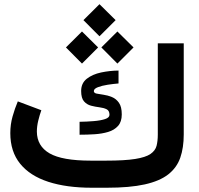

<svg xmlns="http://www.w3.org/2000/svg" viewBox="-20 -880 934 900"><path d="M477.5 -127Q564 -127 613.3 -134.8Q662.6 -142.6 685.3 -158.2Q708 -173.8 713.9 -196.5Q719.7 -219.2 719.7 -249V-676.8H841.3V-250Q841.3 -187.5 825 -140.6Q808.6 -93.8 768.6 -62.5Q728.5 -31.2 658.4 -15.6Q588.4 0 481 0H410.2Q292 0 206.3 -27.8Q120.6 -55.7 74.5 -112.5Q28.3 -169.4 28.3 -255.9Q28.3 -296.4 38.8 -333.7Q49.3 -371.1 63.5 -404.8L173.8 -363.3Q166 -341.8 159.4 -314.9Q152.8 -288.1 152.8 -263.2Q153.3 -195.3 212.4 -161.1Q271.5 -127 405.3 -127ZM353 -309.1Q387.2 -309.6 419.4 -312.3Q451.7 -314.9 472.4 -321.8Q493.2 -328.6 493.2 -341.8Q493.2 -361.3 479.7 -367.9Q466.3 -374.5 446.5 -377Q426.8 -379.4 407 -384.5Q387.2 -389.6 373.8 -404.8Q360.4 -419.9 360.4 -453.6Q360.4 -490.2 387 -511Q413.6 -531.7 453.9 -540.3Q494.1 -548.8 535.6 -549.3V-488.8Q511.2 -486.8 484.4 -482.7Q457.5 -478.5 438.7 -471.2Q419.9 -463.9 419.9 -453.1Q419.9 -443.8 433.1 -441.2Q446.3 -438.5 465.8 -435.8Q485.4 -433.1 504.9 -425Q524.4 -417 537.6 -398.2Q550.8 -379.4 550.8 -343.8Q550.8 -309.1 533.2 -289.6Q515.6 -270 486.8 -261.5Q458 -252.9 423.1 -250.7Q388.2 -248.5 353 -248.5ZM371.1 -785.6 446.3 -860.4 522 -785.6 446.3 -710ZM455.1 -657.7 530.3 -732.4 606 -657.7 530.3 -582ZM289.1 -657.7 364.3 -732.4 439.9 -657.7 364.3 -582Z"/></svg>

Font: Vazir WOL
Style: Bold-WOL
Weight: 700
Designer: Saber Rastikerdar
Foundry: Saber Rastikerdar
Version: Version 30.0.0